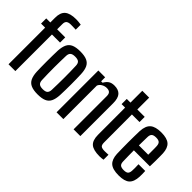

<svg xmlns="http://www.w3.org/2000/svg" viewBox="-45 -1375 1949 1949"><g transform="rotate(45 930.0 -400.5)"><path d="M74 0V-525.5H15.5V-600H74V-667Q73.5 -743 112.5 -776Q151.5 -809 236 -809Q252 -809 271.8 -807.2Q291.5 -805.5 308 -802.5V-730.5Q292.5 -731 274.5 -731.8Q256.5 -732.5 237 -732.5Q204 -732.5 187.8 -719.5Q171.5 -706.5 172 -674V-600H288V-525.5H172V0Z M498 8Q438.5 8 402.8 -7.5Q367 -23 350 -57.5Q333 -92 330 -147.5Q329 -175.5 328.2 -214Q327.5 -252.5 327.5 -295.2Q327.5 -338 328.2 -379Q329 -420 330 -452.5Q333.5 -509 350.2 -543.2Q367 -577.5 402.8 -592.8Q438.5 -608 498 -608Q558.5 -608 594 -592.2Q629.5 -576.5 646 -542.2Q662.5 -508 665 -452.5Q666.5 -422 667.2 -383.2Q668 -344.5 668 -302.8Q668 -261 667.2 -220.8Q666.5 -180.5 665 -147.5Q662 -92 645.5 -57.5Q629 -23 593.5 -7.5Q558 8 498 8ZM498 -66.5Q536.5 -66.5 551.5 -81Q566.5 -95.5 568 -125.5Q569.5 -171 570.2 -214Q571 -257 571.2 -299.8Q571.5 -342.5 570.5 -386Q569.5 -429.5 568 -475Q566.5 -506 551 -519.8Q535.5 -533.5 498 -533.5Q460.5 -533.5 444.2 -519Q428 -504.5 427 -473.5Q426 -436 425 -394Q424 -352 424 -307.2Q424 -262.5 424.8 -217Q425.5 -171.5 427.5 -126.5Q429 -95 444.8 -80.8Q460.5 -66.5 498 -66.5Z M763.5 0V-600H861V-542.5H881.5Q899.5 -575 923.5 -591.5Q947.5 -608 988 -608Q1046.5 -608 1075.8 -575.8Q1105 -543.5 1105 -471V0H1008V-479Q1007.5 -509 993.5 -522.2Q979.5 -535.5 950 -535.5Q922.5 -535.5 896.8 -521Q871 -506.5 861 -481V0Z M1388 8Q1297.5 8 1260.2 -24.8Q1223 -57.5 1222.5 -136L1222 -525.5H1171.5V-600H1224.5V-770H1323V-600H1429V-525.5H1320L1321 -124.5Q1321 -90 1335 -78Q1349 -66 1389 -66Q1404 -66 1415.2 -66.8Q1426.5 -67.5 1441 -68V3Q1429 5 1416 6.5Q1403 8 1388 8Z M1662 8Q1574.5 8 1537 -25.8Q1499.5 -59.5 1495.5 -134.5Q1494.5 -167.5 1493.8 -210.2Q1493 -253 1493 -298.8Q1493 -344.5 1493.8 -387.8Q1494.5 -431 1495.5 -464Q1500 -542 1538.8 -575Q1577.5 -608 1660.5 -608Q1744.5 -608 1781.5 -574.8Q1818.5 -541.5 1822 -468Q1822.5 -456.5 1822.8 -425.5Q1823 -394.5 1822.8 -355.8Q1822.5 -317 1821 -282H1591.5Q1591.5 -243.5 1592.2 -204.2Q1593 -165 1594 -124Q1595 -92 1610.5 -79.2Q1626 -66.5 1660.5 -66.5Q1695 -66.5 1709.2 -79.2Q1723.5 -92 1725 -124.5Q1726 -139.5 1726 -163.5Q1726 -187.5 1724.5 -215.5H1821Q1822 -201.5 1822.5 -176Q1823 -150.5 1822 -134.5Q1818.5 -58 1782 -25Q1745.5 8 1662 8ZM1592 -353.5H1726Q1726 -379 1726.2 -404.5Q1726.5 -430 1726 -449.8Q1725.5 -469.5 1725 -477.5Q1723 -509 1708 -521.5Q1693 -534 1660.5 -534Q1624 -534 1609.5 -520.2Q1595 -506.5 1594 -477.5Q1593.5 -447 1592.8 -415.8Q1592 -384.5 1592 -353.5Z"/></g></svg>

Font: Big Shoulders Text Thin SemiBold
Style: Regular
Weight: 600
Version: Version 2.002